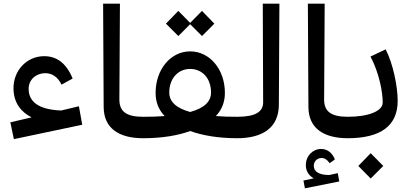

<svg xmlns="http://www.w3.org/2000/svg" viewBox="-20 -748 2223 1039"><path d="M55 5 425 -73 407 -173 311 -150C181 -155 135 -203 135 -267C135 -319 177 -352 225 -352C263 -352 293 -331 313 -290L373 -323C337 -411 283 -444 219 -444C127 -444 53 -369 53 -271C53 -189 97 -140 151 -113L36 -86Z M755 0 774 -12V-104L755 -116C664 -116 625 -144 626 -212L629 -728H538L541 -168C542 -57 619 0 755 0Z M755 0C857 0 944 -15 1009 -39C1075 -15 1162 0 1264 0L1283 -12V-104L1264 -116C1221 -116 1183 -117 1148 -120C1180 -153 1197 -195 1197 -245C1197 -373 1115 -470 1009 -470C904 -470 822 -373 822 -245C822 -195 839 -153 871 -120C836 -117 798 -116 755 -116L736 -104V-12ZM878 -620 945 -553 1009 -617 1073 -553 1140 -620 1073 -689 1009 -624 945 -689ZM896 -247C896 -326 946 -375 1009 -375C1073 -375 1122 -326 1122 -247C1122 -199 1086 -163 1009 -142C933 -163 896 -198 896 -247Z M1263 0C1400 0 1488 -56 1489 -180L1492 -728H1402L1404 -195C1404 -144 1365 -116 1263 -116L1245 -104V-12Z M1863 0 1882 -12V-104L1863 -116C1772 -116 1733 -144 1734 -212L1737 -728H1646L1649 -168C1650 -57 1727 0 1863 0ZM1622 229 1630 271 1816 234 1808 189 1762 199C1708 199 1678 182 1678 149C1678 126 1696 107 1720 107C1736 107 1750 115 1764 135L1792 115C1778 77 1749 58 1718 58C1673 58 1635 95 1635 146C1635 176 1650 202 1678 217Z M1861 0C2041 0 2132 -68 2132 -202C2132 -281 2107 -403 2067 -481L1985 -442C2032 -353 2051 -250 2051 -193C2051 -147 1975 -116 1861 -116L1844 -104V-12ZM1919 150 1986 218 2054 150 1986 81Z"/></svg>

Font: Wafeq Medium
Style: Regular
Weight: 500
Designer: Rasmus Andersson & Azza Alameddine
Foundry: Google & TypeTogether
Version: Version 3.000;January 28, 2025;FontCreator 15.0.0.3014 64-bi